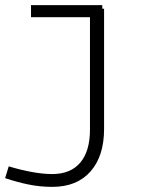

<svg xmlns="http://www.w3.org/2000/svg" viewBox="-43 -491 637 749"><path d="M363 -457V12Q363 118 310 178Q257 238 161 238Q114 238 69.5 229Q25 220 -23 204L-9 158Q92 188 161 188Q232 188 270 143.5Q308 99 308 14V-424H78V-471H356V-457Z"/></svg>

Font: BioRhyme Expanded Light
Style: Regular
Weight: 300
Width: 7
Designer: Aoife Mooney
Foundry: Aoife Mooney Type
Version: Version 1.000